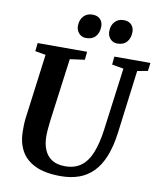

<svg xmlns="http://www.w3.org/2000/svg" viewBox="-102 -1047 953 1138"><g transform="rotate(10 374.5 -478.0)"><path d="M680.2 -682.3 632.1 -306Q621.1 -220 596.9 -159.5Q572.7 -99 535.8 -61.8Q499 -24.5 450.2 -7.2Q401.4 10 341.6 10Q245.3 10 186.9 -18.5Q128.4 -46.9 101.8 -96.4Q75.1 -146 74.4 -208.7Q74.2 -227.7 74.6 -248.1Q74.9 -268.5 77.5 -290L128.8 -682.3L65.2 -693.4L70.6 -743H368.2L363.3 -694.1L274.6 -682L224 -301.8Q220.5 -273.6 218.6 -248.7Q216.7 -223.9 216.9 -205.4Q217.4 -161 232.1 -126.2Q246.8 -91.4 277.5 -71.8Q308.1 -52.2 356.3 -52.2Q414.1 -52.2 452.4 -80.5Q490.8 -108.7 513.6 -165.2Q536.5 -221.6 547.7 -306L597.4 -682L527.4 -694.1L532.2 -743H749.2L743.1 -694.1ZM347 -822.1Q321.1 -822.1 304.2 -840.7Q287.3 -859.4 287.8 -887.1Q288.8 -922.8 309.1 -944.2Q329.4 -965.6 362.2 -965.6Q393.5 -965.6 409.5 -947.8Q425.6 -930 424.8 -903.6Q424.3 -867.2 404.5 -844.6Q384.8 -822.1 347 -822.1ZM535 -822.1Q509.2 -822.1 492.5 -840.7Q475.7 -859.4 476.2 -887.1Q477.2 -922.8 497.4 -944.2Q517.6 -965.6 550.2 -965.6Q580.7 -965.6 597 -947.8Q613.3 -930 612.5 -903.6Q612 -867.2 592.2 -844.6Q572.5 -822.1 535 -822.1Z"/></g></svg>

Font: Merriweather Light
Style: Italic
Weight: 300
Italic angle: -7.8°
Designer: Eben Sorkin
Foundry: Eben Sorkin
Version: Version 2.101